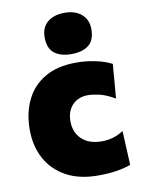

<svg xmlns="http://www.w3.org/2000/svg" viewBox="-86 -807 650 878"><g transform="rotate(-10 239.5 -368.0)"><path d="M298.5 11.5Q211 11.5 150.2 -22Q89.5 -55.5 57.8 -114Q26 -172.5 26 -249Q26 -325.5 54.8 -385.5Q83.5 -445.5 141.8 -480Q200 -514.5 288.5 -514.5Q333.5 -514.5 377.5 -505.2Q421.5 -496 452.5 -479.5L439.5 -321Q396.5 -345.5 366 -352Q335.5 -358.5 315.5 -358.5Q270.5 -358.5 243.2 -330.2Q216 -302 216 -254.5Q216 -203 249.2 -171.2Q282.5 -139.5 343 -139.5Q397.5 -139.5 443 -169.5L450.5 -11Q423.5 -1 387 5.2Q350.5 11.5 298.5 11.5ZM274.5 -556.5Q224.5 -556.5 195.5 -579Q166.5 -601.5 166.5 -653.5Q166.5 -698.5 195.8 -723.2Q225 -748 275.5 -748Q325.5 -748 354.5 -722.2Q383.5 -696.5 383.5 -653.5Q383.5 -601.5 354.5 -579Q325.5 -556.5 274.5 -556.5Z"/></g></svg>

Font: Heraclito ExtraBold
Style: Regular
Weight: 800
Designer: Kostas Bartsokas (font) & Cristiano Sobral (main changes)
Foundry: Kostas Bartsokas (font) & Cristiano Sobral (main changes)
Version: Version 1.00;July 8, 2020;FontCreator 13.0.0.2655 64-bit